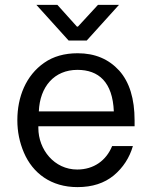

<svg xmlns="http://www.w3.org/2000/svg" viewBox="-20 -759 623 786"><path d="M129 -739 261 -593H335L467 -739H381L299 -650H295L215 -739ZM297 7C358 7 407 -9 446 -41C484 -73 510 -113 524 -161H439C415 -102 364 -65 296 -65C202 -65 137 -147 137 -235V-242H531V-266C531 -355 510 -423 468 -470C425 -517 369 -541 298 -541C244 -541 198 -528 161 -502C86 -450 51 -362 51 -267C51 -220 60 -176 78 -134C114 -50 189 7 297 7ZM139 -303C143 -404 202 -473 297 -473C384 -473 441 -423 446 -303Z"/></svg>

Font: Be Vietnam
Style: Regular
Weight: 400
Designer: Gabriel Lam
Foundry: TypeRant
Version: Version 4.000